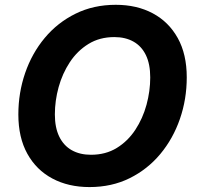

<svg xmlns="http://www.w3.org/2000/svg" viewBox="-20 -757 811 787"><path d="M346.8 9.8Q260.4 9.8 194.6 -25.3Q128.9 -60.3 92.1 -126.7Q55.2 -193.2 55.2 -287.7Q55.2 -376.7 83.1 -457.8Q111 -538.8 163.5 -601.7Q216 -664.6 289.7 -700.9Q363.3 -737.3 454.6 -737.3Q540.8 -737.3 606.2 -702.4Q671.6 -667.5 708.6 -601Q745.5 -534.6 745.5 -439.8Q745.5 -350.5 717.5 -269.6Q689.5 -188.7 637.1 -125.7Q584.7 -62.8 511.3 -26.5Q437.9 9.8 346.8 9.8ZM352.9 -122.6Q413.1 -122.6 458.6 -150.5Q504.1 -178.5 534.7 -225Q565.3 -271.6 580.6 -327.7Q595.8 -383.7 595.8 -439.7Q595.8 -494.1 578.1 -530.9Q560.4 -567.6 527.3 -586.3Q494.3 -605 448.6 -605Q388.4 -605 342.8 -576.9Q297.1 -548.8 266.4 -502.3Q235.7 -455.7 220.3 -399.9Q204.9 -344 204.9 -288Q204.9 -233.9 222.9 -197Q240.9 -160.1 274 -141.4Q307.2 -122.6 352.9 -122.6Z"/></svg>

Font: Adwaita Sans
Style: Italic
Weight: 400
Italic angle: -9.39999°
Designer: Rasmus Andersson
Foundry: rsms
Version: Version 4.001;git-9221beed3